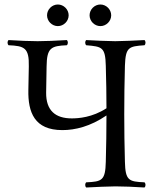

<svg xmlns="http://www.w3.org/2000/svg" viewBox="-20 -828 690 853"><path d="M535 -109C533 -192 532 -237 532 -320C532 -403 533 -452 535 -536C538 -619 552 -622 622 -627C628 -633 628 -644 622 -650C585 -648 522 -645 492 -645C462 -645 395 -648 363 -650C357 -644 357 -633 363 -627C433 -621 448 -619 450 -536C452 -462 453 -415 453 -347C390 -306 328 -302 299 -302C227 -302 184 -336 185 -417L187 -533C188 -616 207 -624 277 -627C283 -633 283 -644 277 -650C231 -647 177 -645 147 -645C118 -645 61 -647 18 -650C12 -644 12 -633 18 -627C88 -624 110 -616 108 -533L106 -428C104 -329 133 -250 257 -250C314 -250 381 -266 453 -315C453 -236 452 -190 450 -109C448 -26 433 -21 363 -18C357 -12 357 -1 363 5C402 3 463 0 493 0C523 0 581 2 622 5C628 -1 628 -12 622 -18C552 -21 537 -26 535 -109ZM189 -760C189 -734 211 -712 237 -712C263 -712 285 -734 285 -760C285 -786 263 -808 237 -808C211 -808 189 -786 189 -760ZM378 -760C378 -734 400 -712 426 -712C452 -712 474 -734 474 -760C474 -786 452 -808 426 -808C400 -808 378 -786 378 -760Z"/></svg>

Font: Libertinus Serif Display
Style: Regular
Weight: 400
Designer: Philipp H. Poll, Khaled Hosny
Foundry: Caleb Maclennan
Version: Version 7.050;RELEASE